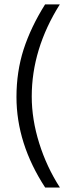

<svg xmlns="http://www.w3.org/2000/svg" viewBox="-20 -760 333 865"><path d="M183.6 85Q54.2 -113.3 54.2 -323.2Q54.2 -437 86.4 -537.6Q119.1 -638.2 183.1 -740.2H249.5Q123 -539.1 123 -325.2Q123 -222.2 156.7 -114.7Q189.9 -8.3 250 85Z"/></svg>

Font: Ride Light
Style: Regular
Weight: 300
Version: Version 3.000